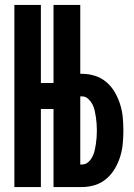

<svg xmlns="http://www.w3.org/2000/svg" viewBox="-20 -755 540 775"><path d="M38 0V-735H145V-420H196V-735H304V-457H311Q338 -457 363.5 -449Q389 -441 409.5 -423.5Q430 -406 443.5 -382.5Q457 -359 465 -333.5Q473 -308 475.5 -281.5Q478 -255 478 -228Q478 -202 475.5 -175Q473 -148 465 -122.5Q457 -97 443.5 -74Q430 -51 409.5 -33.5Q389 -16 363.5 -8Q338 0 311 0H196V-315H145V0ZM304 -91H311Q325 -91 335.5 -100Q346 -109 352.5 -121.5Q359 -134 362 -147Q365 -160 367 -173.5Q369 -187 370 -201Q371 -215 371 -228Q371 -242 370 -255.5Q369 -269 367 -282.5Q365 -296 362 -309.5Q359 -323 352.5 -335Q346 -347 335.5 -356.5Q325 -366 311 -366H304Z"/></svg>

Font: Iosevka Curly Extrabold
Style: Regular
Weight: 800
Monospace: yes
Designer: Belleve Invis
Foundry: Belleve Invis
Version: Version 22.1.2; ttfautohint (v1.8.4)